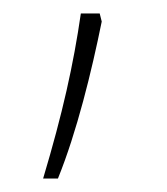

<svg xmlns="http://www.w3.org/2000/svg" viewBox="-20 -136 248 285"><path d="M44 129H66C94 60 116 -30 131 -104L128 -116H100C89 -40 73 32 44 129Z"/></svg>

Font: Noto Sans Oriya ExtCond Thin
Style: Regular
Weight: 100
Width: 2
Designer: Amélie Bonet and Sol Matas
Foundry: Google LLC
Version: Version 2.006